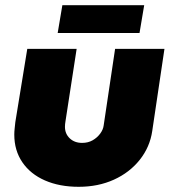

<svg xmlns="http://www.w3.org/2000/svg" viewBox="-20 -706 658 739"><path d="M613 -518 566 -202Q557 -140 518 -91Q479 -42 418.5 -14.5Q358 13 283 13Q209 13 153 -11.5Q97 -36 66 -81.5Q35 -127 35 -188Q35 -199 36.5 -212.5Q38 -226 39 -236L85 -518H275L232 -239Q231 -235 230.5 -228Q230 -221 230 -218Q230 -191 248.5 -173.5Q267 -156 296 -156Q319 -156 336.5 -166Q354 -176 365.5 -191.5Q377 -207 379 -223L423 -518ZM202 -579 220 -686H535L517 -579Z"/></svg>

Font: MuseoModerno Black
Style: Italic
Weight: 900
Italic angle: -9°
Designer: Pablo Cosgaya, Héctor Gatti, Marcela Romero, and the Authors of The MuseoModerno Project.
Foundry: Omnibus-Type Team
Version: Version 1.003